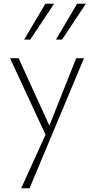

<svg xmlns="http://www.w3.org/2000/svg" viewBox="-20 -724 506 1033"><path d="M232 16 34 -411H80L253 -32ZM390 -411H432L139 289H94L234 -19ZM110 -511 224 -704H271L143 -511ZM281 -511 395 -704H442L314 -511Z"/></svg>

Font: Ysabeau ExtraLight
Style: Regular
Weight: 250
Designer: Christian Thalmann (Catharsis Fonts)
Version: Version 2.002